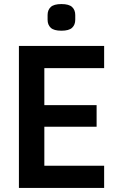

<svg xmlns="http://www.w3.org/2000/svg" viewBox="-20 -924 584 944"><path d="M73 0V-698H492V-589H198V-407H455V-301H198V-109H492V0ZM282 -773Q245 -773 229.5 -787.5Q214 -802 214 -827V-850Q214 -875 229.5 -889.5Q245 -904 282 -904Q319 -904 334.5 -889.5Q350 -875 350 -850V-827Q350 -802 334.5 -787.5Q319 -773 282 -773Z"/></svg>

Font: IBM Plex Sans Cond SmBld
Style: Regular
Weight: 600
Width: 3
Designer: Mike Abbink, Paul van der Laan, Pieter van Rosmalen
Foundry: Bold Monday
Version: Version 1.3